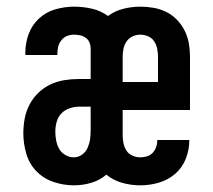

<svg xmlns="http://www.w3.org/2000/svg" viewBox="-20 -548 640 576"><path d="M202 8Q171 8 141 -2Q111 -12 89.5 -34Q68 -56 59 -86.5Q50 -117 50 -148Q50 -170 54 -192Q58 -214 68.5 -234Q79 -254 95 -269.5Q111 -285 131 -294.5Q151 -304 173 -307.5Q195 -311 217 -311H252V-403Q252 -412 248.5 -420.5Q245 -429 237.5 -434.5Q230 -440 220.5 -442Q211 -444 202 -444Q191 -444 181 -440Q171 -436 164 -427Q157 -418 154.5 -407.5Q152 -397 152 -386V-383H56V-390Q56 -419 66 -446Q76 -473 97 -492.5Q118 -512 146 -520Q174 -528 202 -528Q229 -528 255.5 -522Q282 -516 304 -500Q324 -515 349.5 -521.5Q375 -528 401 -528Q421 -528 441 -524.5Q461 -521 479 -512Q497 -503 511 -488.5Q525 -474 534 -456Q543 -438 546.5 -418Q550 -398 550 -378V-218H348V-142Q348 -130 350.5 -118Q353 -106 359.5 -96Q366 -86 377.5 -81Q389 -76 401 -76Q411 -76 421 -79Q431 -82 438 -89.5Q445 -97 448.5 -107Q452 -117 452 -128H548Q548 -99 537.5 -72Q527 -45 505.5 -26.5Q484 -8 456.5 0Q429 8 401 8Q373 8 346.5 0.5Q320 -7 299 -24Q279 -7 253.5 0.5Q228 8 202 8ZM348 -302H454V-378Q454 -390 451.5 -402Q449 -414 442.5 -424Q436 -434 424.5 -439Q413 -444 401 -444Q389 -444 378 -439Q367 -434 360 -424Q353 -414 350.5 -402Q348 -390 348 -378ZM201 -76Q215 -76 226 -84Q237 -92 242.5 -104Q248 -116 250 -129Q252 -142 252 -156V-228H217Q203 -228 188.5 -223Q174 -218 164 -207.5Q154 -197 150 -182.5Q146 -168 146 -153Q146 -140 148.5 -126.5Q151 -113 157.5 -101.5Q164 -90 176 -83Q188 -76 201 -76Z"/></svg>

Font: Iosevka Fixed Medium Extended
Style: Regular
Weight: 500
Width: 7
Monospace: yes
Designer: Belleve Invis
Foundry: Belleve Invis
Version: Version 24.1.1; ttfautohint (v1.8.4)